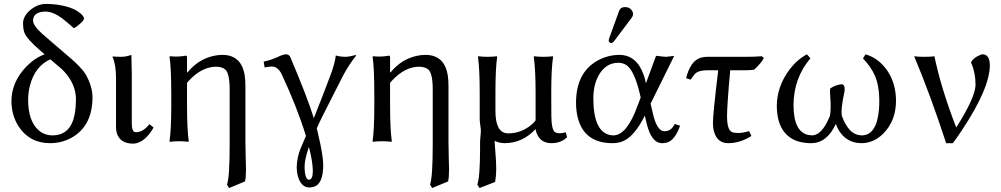

<svg xmlns="http://www.w3.org/2000/svg" viewBox="-20 -718 5090 976"><path d="M207 -441.9 187.5 -458.5Q117.2 -519 104.5 -550.8Q97.2 -570.3 97.2 -600.1Q97.2 -636.7 136.7 -669.4Q172.4 -697.8 213.9 -698.2Q277.3 -697.8 330.1 -681.2Q376.5 -666 399.4 -639.6Q406.2 -630.9 407.2 -625Q407.2 -612.3 372.1 -585Q361.3 -577.1 355.5 -574.7Q313.5 -611.8 293 -627Q248.5 -658.7 211.9 -659.2Q148.9 -658.2 147.9 -613.8Q147.9 -588.4 194.3 -546.4Q205.1 -536.6 255.9 -493.2L327.1 -432.1Q392.1 -378.4 416 -338.9Q449.7 -279.3 450.2 -224.1Q450.2 -82.5 350.1 -21.5Q298.3 9.3 234.9 9.8Q130.4 9.8 74.7 -75.2Q38.6 -131.8 38.1 -203.1Q38.1 -300.3 113.3 -378.9Q156.7 -423.8 207 -441.9ZM289.1 -371.1 235.8 -416.5Q157.7 -381.3 132.3 -283.2Q123 -248 123 -210.9Q123 -104 175.8 -56.2Q205.6 -30.3 246.1 -29.8Q339.8 -29.8 359.9 -138.7Q365.7 -171.4 366.2 -211.9Q366.2 -286.6 310.1 -350.1Q299.8 -361.8 289.1 -371.1Z M569.8 -321.8Q569.3 -392.1 551.8 -429.2L553.7 -431.2Q565.9 -429.2 597.7 -429.2Q623 -429.7 647.9 -439Q647.9 -438 649.9 -342.8V-90.8Q649.9 -51.3 664.6 -46.9Q668.9 -45.9 672.9 -45.9Q708 -46.9 739.7 -86.9L760.7 -69.8Q724.1 -5.4 677.7 8.8Q667.5 11.7 657.7 12.2Q588.9 12.2 573.2 -43.5Q569.8 -56.6 569.8 -70.8Z M932.6 -349.1Q985.8 -415.5 1064 -433.6Q1087.4 -439 1110.4 -439Q1207.5 -439 1224.1 -334Q1227.5 -309.6 1227.5 -280.8V5.9Q1227.5 33.2 1229 84Q1230.5 126 1230.5 144Q1230.5 184.1 1225.6 204.1L1144.5 237.8L1133.8 220.2Q1147.5 184.1 1147.5 17.1Q1147.5 11.2 1147.5 5.9V-263.2Q1147.5 -343.3 1125.5 -364.3Q1108.9 -378.4 1079.6 -378.9Q1005.9 -378.9 939.9 -307.6Q934.6 -301.8 930.7 -296.9V-180.2Q930.7 -64 939.5 0L937.5 2.9Q919.4 0 890.6 0Q861.8 0 843.8 2.9L841.8 0Q850.6 -62 850.6 -180.2V-234.9Q850.6 -373 841.8 -429.2L843.8 -432.1Q887.7 -427.7 924.8 -435.1Q930.2 -435.1 930.7 -427.2Q930.7 -425.8 930.7 -424.8V-352.1Z M1550.3 28.8Q1528.3 93.3 1528.3 127.9Q1528.8 194.8 1551.3 195.8Q1569.8 193.8 1570.3 151.9Q1569.8 104 1550.3 28.8ZM1488.3 134.8Q1488.8 83 1508.3 36.1L1535.2 -26.9Q1489.7 -174.8 1410.2 -344.2Q1391.1 -379.4 1362.3 -379.9Q1345.7 -379.4 1325.2 -375L1320.3 -404.8Q1358.9 -412.1 1406.7 -435.1Q1422.9 -441.9 1435.1 -441.9Q1448.7 -440.9 1455.1 -429.2Q1543.9 -220.2 1575.2 -117.2Q1625 -241.7 1659.2 -334Q1682.6 -395.5 1687 -436Q1705.6 -429.7 1736.3 -429.2Q1757.8 -429.7 1786.1 -438L1791 -436Q1755.4 -392.6 1723.1 -332L1619.1 -127Q1603.5 -95.7 1590.3 -65.9Q1591.3 -61 1593.8 -50.8Q1596.2 -40.5 1597.2 -36.1Q1623 72.3 1623 120.1Q1623 218.3 1574.2 231.9Q1563.5 234.9 1552.2 234.9Q1510.7 234.9 1494.1 177.7Q1488.3 156.2 1488.3 134.8Z M1964.8 -349.1Q2018.1 -415.5 2096.2 -433.6Q2119.6 -439 2142.6 -439Q2239.7 -439 2256.3 -334Q2259.8 -309.6 2259.8 -280.8V5.9Q2259.8 33.2 2261.2 84Q2262.7 126 2262.7 144Q2262.7 184.1 2257.8 204.1L2176.8 237.8L2166 220.2Q2179.7 184.1 2179.7 17.1Q2179.7 11.2 2179.7 5.9V-263.2Q2179.7 -343.3 2157.7 -364.3Q2141.1 -378.4 2111.8 -378.9Q2038.1 -378.9 1972.2 -307.6Q1966.8 -301.8 1962.9 -296.9V-180.2Q1962.9 -64 1971.7 0L1969.7 2.9Q1951.7 0 1922.9 0Q1894 0 1876 2.9L1874 0Q1882.8 -62 1882.8 -180.2V-234.9Q1882.8 -373 1874 -429.2L1876 -432.1Q1919.9 -427.7 1957 -435.1Q1962.4 -435.1 1962.9 -427.2Q1962.9 -425.8 1962.9 -424.8V-352.1Z M2498.5 -249V-153.8Q2498.5 -47.4 2555.2 -40.5Q2560.1 -40 2564.5 -40Q2625.5 -40 2677.7 -80.6Q2693.8 -93.3 2702.6 -106V-249Q2702.6 -363.3 2693.4 -429.2L2695.3 -432.1Q2713.4 -429.2 2742.2 -429.2Q2771 -429.2 2789.6 -432.1L2791.5 -429.2Q2782.2 -367.2 2782.2 -249L2782.7 -126Q2783.2 -63.5 2799.3 -47.9Q2808.1 -40.5 2828.6 -40.5Q2841.3 -41 2855.5 -45.9L2862.8 -21Q2833 9.8 2783.2 9.8Q2726.6 9.8 2707.5 -42.5Q2706.5 -45.9 2705.6 -47.9Q2702.6 -57.6 2702.6 -62Q2636.7 9.3 2545.4 9.8Q2516.1 9.3 2495.6 -2L2495.1 -0.5Q2494.6 3.4 2494.6 4.9Q2494.6 12.2 2497.1 40.5Q2502.4 103 2502.4 136.2Q2502.4 175.8 2496.6 207L2417.5 237.8L2406.2 220.2Q2419.9 184.6 2420.4 40Q2420.4 25.4 2420.4 6.8Q2420.4 -7.3 2422.9 -30.3Q2424.8 -49.8 2424.3 -59.1Q2424.3 -64 2421.9 -78.6Q2418.5 -101.6 2418.5 -111.8V-249Q2418.5 -365.2 2409.7 -429.2L2411.6 -432.1Q2429.7 -429.2 2458.5 -429.2Q2487.3 -429.2 2505.4 -432.1L2507.3 -429.2Q2498.5 -368.2 2498.5 -249Z M3156.2 -682.1Q3183.1 -682.1 3194.8 -660.2Q3197.8 -653.3 3198.2 -647Q3197.8 -636.7 3191.9 -628.9L3100.1 -506.8Q3093.8 -499.5 3087.9 -499Q3075.2 -500.5 3074.2 -512.2Q3074.7 -516.6 3076.2 -522L3127.9 -665Q3135.7 -681.6 3156.2 -682.1ZM3287.1 -190.9 3300.8 -132.8Q3321.3 -51.8 3356.9 -50.8Q3385.3 -50.8 3400.9 -73.2Q3405.3 -80.1 3410.2 -87.9L3437 -79.1Q3411.1 -4.9 3370.1 6.8Q3358.4 9.8 3346.2 9.8Q3291.5 9.8 3267.6 -88.9Q3267.1 -90.3 3267.1 -90.8L3257.8 -129.9Q3203.1 -21 3142.6 1.5Q3119.6 9.8 3094.2 9.8Q2950.2 9.8 2917 -119.6Q2908.2 -154.8 2908.2 -195.8Q2908.2 -350.1 3019.5 -411.1Q3070.3 -438.5 3127.9 -439Q3216.3 -439 3252.4 -336.4Q3260.7 -313 3263.2 -293.9L3314.9 -434.1Q3322.3 -434.1 3338.9 -431.6Q3355.5 -429.2 3362.8 -429.2Q3370.6 -429.2 3386.7 -431.6Q3401.4 -434.1 3407.2 -434.1ZM3236.8 -222.2 3231.9 -243.2Q3204.1 -359.9 3164.1 -387.2Q3145.5 -398.9 3123 -398.9Q3059.1 -398.9 3022.9 -334.5Q2996.6 -286.6 2996.1 -219.2Q2996.1 -52.2 3078.1 -32.2Q3088.9 -29.8 3099.1 -29.8Q3167.5 -31.7 3221.2 -181.2Z M3691.9 -360.8Q3675.8 -184.6 3675.8 -126Q3675.8 -51.8 3706.5 -44.4Q3708.5 -43.9 3709 -43.9Q3723.1 -42 3734.4 -42Q3759.8 -42.5 3787.6 -51.8L3799.8 -26.9Q3741.7 9.8 3681.2 9.8Q3627 9.8 3609.9 -47.9Q3604 -68.4 3604 -91.8Q3604 -137.7 3630.9 -360.8H3574.7Q3531.2 -360.8 3513.2 -342.8Q3504.4 -333.5 3490.7 -313L3467.8 -320.8Q3489.3 -406.7 3539.6 -423.8Q3556.2 -429.2 3574.7 -429.2H3775.4Q3814.5 -429.2 3853 -432.1L3862.8 -422.9Q3847.2 -393.6 3813 -363.8Q3796.9 -360.8 3766.1 -360.8Z M4534.7 -206.1Q4534.7 -105.5 4471.2 -40Q4421.9 9.3 4359.9 9.8Q4279.3 9.8 4239.7 -63Q4233.4 -75.2 4229 -87.9Q4183.6 9.3 4104 9.8Q3983.9 9.8 3944.8 -85Q3929.2 -124.5 3928.7 -176.8Q3928.7 -279.3 3995.1 -366.7Q4033.2 -416 4082 -441.9L4099.6 -421.9Q4014.2 -320.3 4013.7 -184.1Q4013.7 -49.8 4087.4 -32.2Q4097.2 -30.3 4106.9 -29.8Q4148.9 -29.8 4183.1 -94.7Q4190.9 -109.9 4198.7 -127.9Q4205.1 -159.7 4200.7 -224.1Q4200.7 -229 4199.7 -239.7Q4198.2 -261.7 4200.7 -269Q4229 -286.6 4257.8 -290Q4277.8 -288.1 4272.9 -252.9Q4272 -248 4269 -233.9Q4254.4 -162.6 4258.8 -130.9Q4292.5 -37.1 4349.6 -30.8Q4355 -30.3 4359.9 -29.8Q4437 -29.8 4448.2 -162.6Q4449.7 -182.1 4449.7 -203.1Q4449.7 -284.2 4426.3 -335.9Q4405.3 -381.3 4366.7 -420.9L4379.9 -441.9Q4449.7 -421.4 4494.1 -353.5Q4534.2 -290.5 4534.7 -206.1Z M4840.8 -69.8Q4937.5 -222.2 4939 -286.1Q4939 -347.7 4918 -395.5Q4916 -399.4 4916 -400.9Q4927.2 -424.3 4962.4 -438.5Q4971.7 -442.4 4977.5 -441.9Q5010.7 -439 5011.7 -387.2Q5011.7 -269 4868.2 -53.7Q4847.2 -22 4823.7 9.8H4789.6Q4709.5 -235.4 4627 -432.1Q4644 -429.2 4679.7 -429.2Q4716.8 -429.2 4730 -432.1Q4763.2 -270.5 4840.8 -69.8Z"/></svg>

Font: Linux Biolinum Capitals O
Style: Small Caps
Weight: 400
Designer: Philipp H. Poll
Foundry: Philipp H. Poll
Version: Version 1.0.4